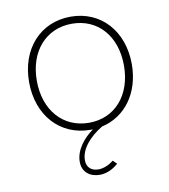

<svg xmlns="http://www.w3.org/2000/svg" viewBox="-80 -567 742 844"><g transform="rotate(-10 291.0 -145.5)"><path d="M291.5 6H302C258.5 37.5 220.5 84.5 220.5 136.5C220.5 183 254.5 208 298 208C327 208 356 195.5 381 173L364 156.5C343 173.5 318.5 183.5 296 183.5C268 183.5 244 168.5 244 134C244 82.5 288 34.5 344 0.5C450 -23 520.5 -118.5 520.5 -247C520.5 -395 426.5 -499 291.5 -499C155.5 -499 62 -395 62 -247C62 -98 156.5 6 291.5 6ZM96.5 -247C96.5 -378 175 -467.5 291.5 -467.5C407.5 -467.5 485.5 -378.5 485.5 -247C485.5 -115.5 407.5 -25.5 291.5 -25.5C175 -25.5 96.5 -115.5 96.5 -247Z"/></g></svg>

Font: HK Grotesk ExtraLight
Style: Regular
Weight: 200
Designer: Alfredo Marco Pradil
Foundry: Hanken Design Co.
Version: Version 3.001;FEAKit 1.0